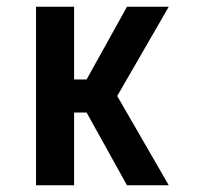

<svg xmlns="http://www.w3.org/2000/svg" viewBox="-20 -550 590 570"><path d="M481 0H357L237 -216H200V0H87V-530H200V-314H237L357 -530H481L328 -265Z"/></svg>

Font: Lode Term
Style: Bold
Weight: 700
Monospace: yes
Designer: Belleve Invis
Foundry: Belleve Invis
Version: Version 29.2.0